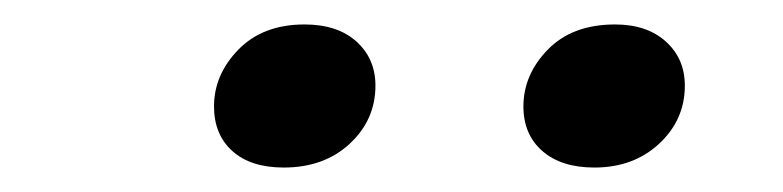

<svg xmlns="http://www.w3.org/2000/svg" viewBox="-20 -830 640 157"><path d="M466 -693Q439 -693 423.5 -706.5Q408 -720 408 -743Q408 -769 428 -789.5Q448 -810 483 -810Q509 -810 524.5 -796Q540 -782 540 -760Q540 -732 519 -712.5Q498 -693 466 -693ZM212 -693Q185 -693 170 -706.5Q155 -720 155 -743Q155 -769 175 -789.5Q195 -810 229 -810Q256 -810 271.5 -796Q287 -782 287 -760Q287 -732 266 -712.5Q245 -693 212 -693Z"/></svg>

Font: Lemonada Light
Style: Regular
Weight: 300
Designer: Mohamed Gaber (Arabic), Eduardo Tunni (Latin)
Foundry: Kief Type Foundry
Version: Version 4.004